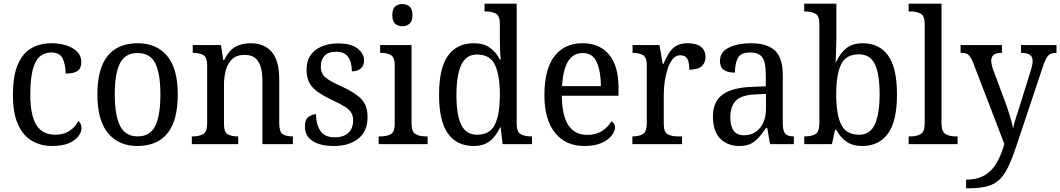

<svg xmlns="http://www.w3.org/2000/svg" viewBox="-20 -780 5737 1039"><path d="M262 10Q200 10 152.5 -18Q105 -46 77.5 -106.5Q50 -167 50 -265Q50 -372 77.5 -433.5Q105 -495 152 -520.5Q199 -546 258 -546Q301 -546 338 -534.5Q375 -523 397.5 -500.5Q420 -478 420 -444Q420 -410 399.5 -396Q379 -382 335 -382Q335 -429 319.5 -462.5Q304 -496 258 -496Q223 -496 197.5 -476Q172 -456 158 -406Q144 -356 144 -266Q144 -159 176 -105Q208 -51 280 -51Q325 -51 357 -72.5Q389 -94 404 -126Q421 -112 421 -87Q421 -65 404 -42.5Q387 -20 352 -5Q317 10 262 10Z M723 10Q623 10 565 -59Q507 -128 507 -269Q507 -409 562.5 -477.5Q618 -546 726 -546Q827 -546 884.5 -477.5Q942 -409 942 -269Q942 -128 886.5 -59Q831 10 723 10ZM725 -42Q793 -42 820.5 -99.5Q848 -157 848 -269Q848 -381 820.5 -437Q793 -493 724 -493Q657 -493 629 -437Q601 -381 601 -269Q601 -157 629.5 -99.5Q658 -42 725 -42Z M1018 0V-42H1026Q1057 -42 1079 -54Q1101 -66 1101 -114V-426Q1101 -471 1079.5 -482.5Q1058 -494 1028 -494H1023V-536H1176L1188 -455H1193Q1220 -509 1255 -527.5Q1290 -546 1337 -546Q1410 -546 1450.5 -499Q1491 -452 1491 -350V-114Q1491 -66 1510 -54Q1529 -42 1560 -42H1565V0H1400V-346Q1400 -410 1378 -446.5Q1356 -483 1303 -483Q1261 -483 1236.5 -460Q1212 -437 1202 -400Q1192 -363 1192 -320V-109Q1192 -64 1213 -53Q1234 -42 1264 -42H1269V0Z M1786 10Q1714 10 1672 -16.5Q1630 -43 1630 -95Q1630 -134 1650.5 -148Q1671 -162 1690 -162Q1690 -109 1713 -73Q1736 -37 1791 -37Q1840 -37 1865.5 -61.5Q1891 -86 1891 -128Q1891 -152 1881.5 -169Q1872 -186 1848 -201.5Q1824 -217 1781 -237Q1732 -260 1700.5 -282Q1669 -304 1654 -332.5Q1639 -361 1639 -404Q1639 -472 1686.5 -508.5Q1734 -545 1811 -545Q1880 -545 1915 -517.5Q1950 -490 1950 -453Q1950 -426 1933 -410Q1916 -394 1884 -394Q1884 -445 1863.5 -472.5Q1843 -500 1801 -500Q1756 -500 1736 -478Q1716 -456 1716 -420Q1716 -381 1742 -360Q1768 -339 1829 -312Q1902 -279 1935.5 -244Q1969 -209 1969 -146Q1969 -70 1919.5 -30Q1870 10 1786 10Z M2157 -638Q2134 -638 2118.5 -651.5Q2103 -665 2103 -698Q2103 -732 2118.5 -745Q2134 -758 2157 -758Q2180 -758 2196 -745Q2212 -732 2212 -698Q2212 -665 2196 -651.5Q2180 -638 2157 -638ZM2029 0V-42H2041Q2072 -42 2094 -53.5Q2116 -65 2116 -109V-426Q2116 -470 2095 -482Q2074 -494 2043 -494H2037V-536H2207V-114Q2207 -67 2228.5 -54.5Q2250 -42 2282 -42H2294V0Z M2543 10Q2453 10 2404.5 -56.5Q2356 -123 2356 -267Q2356 -412 2404.5 -479Q2453 -546 2544 -546Q2598 -546 2631.5 -521.5Q2665 -497 2685 -458H2690Q2687 -482 2686 -511.5Q2685 -541 2685 -566V-650Q2685 -695 2662.5 -706.5Q2640 -718 2610 -718H2602V-760H2776V-110Q2776 -66 2798 -54Q2820 -42 2851 -42H2859V0H2700L2689 -91H2686Q2665 -44 2631.5 -17Q2598 10 2543 10ZM2562 -51Q2631 -51 2658 -106Q2685 -161 2685 -267Q2685 -373 2658.5 -429Q2632 -485 2561 -485Q2502 -485 2476 -428.5Q2450 -372 2450 -266Q2450 -158 2476 -104.5Q2502 -51 2562 -51Z M3142 10Q3040 10 2983 -62Q2926 -134 2926 -264Q2926 -405 2980 -475.5Q3034 -546 3133 -546Q3224 -546 3275.5 -485Q3327 -424 3327 -306V-262H3020Q3022 -152 3056.5 -101Q3091 -50 3158 -50Q3206 -50 3239 -72Q3272 -94 3288 -123Q3296 -120 3302 -111.5Q3308 -103 3308 -90Q3308 -70 3290 -46.5Q3272 -23 3235.5 -6.5Q3199 10 3142 10ZM3232 -314Q3231 -395 3209 -444Q3187 -493 3133 -493Q3081 -493 3053.5 -447Q3026 -401 3022 -314Z M3402 0V-42H3405Q3436 -42 3458 -54Q3480 -66 3480 -114V-426Q3480 -471 3458 -482.5Q3436 -494 3406 -494H3403V-536H3549L3566 -434H3570Q3583 -464 3598 -489.5Q3613 -515 3637 -530.5Q3661 -546 3700 -546Q3750 -546 3774 -526Q3798 -506 3798 -472Q3798 -441 3777.5 -422Q3757 -403 3710 -403Q3710 -444 3699 -462.5Q3688 -481 3661 -481Q3637 -481 3620 -460Q3603 -439 3592.5 -406.5Q3582 -374 3577 -337.5Q3572 -301 3572 -270V-109Q3572 -64 3594 -53Q3616 -42 3646 -42H3671V0Z M3980 10Q3919 10 3878.5 -29Q3838 -68 3838 -150Q3838 -230 3890 -268Q3942 -306 4048 -310L4124 -313V-373Q4124 -410 4118.5 -437.5Q4113 -465 4095 -480.5Q4077 -496 4040 -496Q3988 -496 3972.5 -465.5Q3957 -435 3957 -387Q3917 -387 3896.5 -402Q3876 -417 3876 -450Q3876 -499 3924.5 -522.5Q3973 -546 4045 -546Q4130 -546 4173 -507Q4216 -468 4216 -373V-114Q4216 -72 4229 -57Q4242 -42 4273 -42H4276V0H4147L4132 -87H4125Q4106 -59 4087 -37Q4068 -15 4043.5 -2.5Q4019 10 3980 10ZM4005 -48Q4060 -48 4092.5 -87.5Q4125 -127 4125 -191V-272L4067 -269Q3991 -266 3961.5 -234.5Q3932 -203 3932 -145Q3932 -98 3950 -73Q3968 -48 4005 -48Z M4646 10Q4593 10 4559 -14.5Q4525 -39 4505 -78H4499L4482 0H4332V-42H4339Q4370 -42 4392 -54Q4414 -66 4414 -114V-650Q4414 -695 4391.5 -706.5Q4369 -718 4339 -718H4332V-760H4506V-576Q4506 -558 4505 -532Q4504 -506 4503.5 -482Q4503 -458 4502 -445H4505Q4526 -491 4559.5 -518.5Q4593 -546 4648 -546Q4738 -546 4786 -479.5Q4834 -413 4834 -269Q4834 -124 4785 -57Q4736 10 4646 10ZM4629 -51Q4689 -51 4714.5 -107.5Q4740 -164 4740 -270Q4740 -379 4714.5 -432.5Q4689 -486 4628 -486Q4558 -486 4531.5 -431.5Q4505 -377 4505 -269Q4505 -163 4531.5 -107Q4558 -51 4629 -51Z M4897 0V-42H4909Q4941 -42 4962.5 -54.5Q4984 -67 4984 -114V-650Q4984 -695 4961.5 -706.5Q4939 -718 4909 -718H4897V-760H5075V-114Q5075 -67 5096.5 -54.5Q5118 -42 5150 -42H5162V0Z M5208 192Q5270 192 5310 167.5Q5350 143 5374.5 99.5Q5399 56 5415 -1L5246 -441Q5233 -473 5220.5 -483.5Q5208 -494 5181 -494H5178V-536H5402V-494H5399Q5344 -494 5344 -452Q5344 -433 5354 -404L5418 -232Q5433 -192 5445.5 -151Q5458 -110 5462 -85Q5468 -113 5478 -143.5Q5488 -174 5498 -206L5559 -402Q5568 -430 5568 -451Q5568 -494 5508 -494H5505V-536H5697V-494H5694Q5667 -494 5653 -480Q5639 -466 5623 -418L5483 1Q5459 74 5437 120.5Q5415 167 5388 192.5Q5361 218 5320.5 228.5Q5280 239 5217 239H5208Z"/></svg>

Font: Noto Serif Sinhala SemiCondensed
Style: Regular
Weight: 400
Width: 4
Designer: Jelle Bosma - Monotype Design Team
Foundry: Monotype Imaging Inc.
Version: Version 2.007; ttfautohint (v1.8.4.7-5d5b)